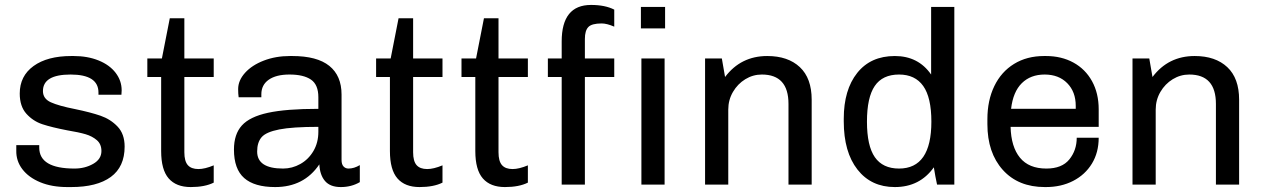

<svg xmlns="http://www.w3.org/2000/svg" viewBox="-20 -748 5119 778"><path d="M473 -382 472 -364H379V-373Q379 -446 266 -446Q154 -446 154 -379Q154 -348 186 -333.5Q218 -319 284 -306Q347 -293 387.5 -279Q428 -265 456.5 -235Q485 -205 485 -154Q485 -72 429 -31Q373 10 268 10H253Q190 10 143 -9.5Q96 -29 70.5 -62.5Q45 -96 46 -138V-160H139V-150Q139 -65 282 -65Q324 -65 357.5 -84Q391 -103 391 -136Q391 -164 372.5 -180Q354 -196 327 -204Q300 -212 252 -220Q190 -232 152 -244.5Q114 -257 87 -287Q60 -317 60 -369Q60 -440 116 -480.5Q172 -521 269 -521H278Q335 -521 379.5 -503Q424 -485 448.5 -453Q473 -421 473 -382Z M727 -511H846V-436H727V-131Q727 -95 741 -79Q755 -63 784 -63Q810 -63 846 -78V-8Q810 10 753 10Q694 10 663.5 -25Q633 -60 633 -136V-436H577V-511H636L668 -674H727Z M1364 -365V-100Q1364 -82 1372 -73.5Q1380 -65 1392 -65Q1415 -65 1438 -79V-10Q1404 10 1361 10Q1318 10 1297 -14.5Q1276 -39 1274 -82Q1212 10 1095 10Q1011 10 969.5 -26.5Q928 -63 928 -142Q928 -204 960 -239.5Q992 -275 1066 -291Q1140 -307 1270 -307V-354Q1270 -405 1240 -425.5Q1210 -446 1153 -446Q1099 -446 1069 -425Q1039 -404 1039 -366V-354H947Q945 -368 945 -387Q945 -422 973 -453Q1001 -484 1049 -502.5Q1097 -521 1155 -521H1164Q1265 -521 1314.5 -481Q1364 -441 1364 -365ZM1022 -134Q1022 -65 1127 -65Q1164 -65 1197 -83.5Q1230 -102 1250 -136Q1270 -170 1270 -214V-234Q1165 -234 1111.5 -223.5Q1058 -213 1040 -192Q1022 -171 1022 -134Z M1654 -511H1773V-436H1654V-131Q1654 -95 1668 -79Q1682 -63 1711 -63Q1737 -63 1773 -78V-8Q1737 10 1680 10Q1621 10 1590.5 -25Q1560 -60 1560 -136V-436H1504V-511H1563L1595 -674H1654Z M2000 -511H2119V-436H2000V-131Q2000 -95 2014 -79Q2028 -63 2057 -63Q2083 -63 2119 -78V-8Q2083 10 2026 10Q1967 10 1936.5 -25Q1906 -60 1906 -136V-436H1850V-511H1909L1941 -674H2000Z M2469 -709V-640Q2439 -653 2418 -653Q2378 -653 2364 -638.5Q2350 -624 2350 -590V-511H2469V-436H2350V0H2256V-436H2200V-511H2256V-580Q2256 -728 2375 -728Q2432 -728 2469 -709ZM2675 -633H2577V-720H2675ZM2673 0H2579V-511H2673Z M3269 -344V0H3175V-327Q3175 -446 3067 -446Q3031 -446 3000 -427Q2969 -408 2950 -375.5Q2931 -343 2931 -304V0H2837V-511H2905L2918 -436Q2982 -521 3089 -521Q3173 -521 3221 -476Q3269 -431 3269 -344Z M3847 0H3777Q3770 -32 3764 -70Q3707 10 3606 10Q3510 10 3454.5 -61Q3399 -132 3399 -256V-267Q3399 -384 3453.5 -452.5Q3508 -521 3606 -521Q3701 -521 3753 -446V-720H3847ZM3493 -255Q3493 -157 3525 -111Q3557 -65 3623 -65Q3754 -65 3754 -255Q3754 -353 3721 -399.5Q3688 -446 3623 -446Q3556 -446 3524.5 -399.5Q3493 -353 3493 -255Z M4432 -305V-234H4075Q4077 -153 4113 -109Q4149 -65 4220 -65Q4283 -65 4313 -102Q4343 -139 4343 -190H4432Q4432 -130 4404.5 -85Q4377 -40 4328.5 -15Q4280 10 4218 10H4214Q4106 10 4043.5 -59.5Q3981 -129 3981 -245V-265Q3981 -341 4009 -399Q4037 -457 4089 -489Q4141 -521 4211 -521H4218Q4281 -521 4329.5 -494.5Q4378 -468 4405 -419Q4432 -370 4432 -305ZM4077 -307H4339V-319Q4339 -376 4304.5 -411Q4270 -446 4213 -446Q4156 -446 4120.5 -411Q4085 -376 4077 -307Z M5001 -344V0H4907V-327Q4907 -446 4799 -446Q4763 -446 4732 -427Q4701 -408 4682 -375.5Q4663 -343 4663 -304V0H4569V-511H4637L4650 -436Q4714 -521 4821 -521Q4905 -521 4953 -476Q5001 -431 5001 -344Z"/></svg>

Font: Chivo
Style: Regular
Weight: 400
Designer: Hector Gatti
Foundry: Omnibus-Type
Version: Version 1.003